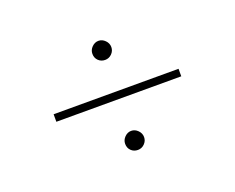

<svg xmlns="http://www.w3.org/2000/svg" viewBox="-66 -528 674 550"><g transform="rotate(-20 271.0 -253.5)"><path d="M244.1 -391.1Q244.1 -402.8 252.9 -411.6Q261.7 -420.4 272.9 -420.4Q284.2 -420.4 293 -411.6Q301.8 -402.8 301.8 -391.1Q301.8 -379.4 293.2 -370.8Q284.7 -362.3 272.9 -362.3Q260.7 -362.3 252.4 -370.4Q244.1 -378.4 244.1 -391.1ZM80.6 -243.7V-266.6H461.4V-243.7ZM244.1 -116.7Q244.1 -128.4 252.9 -137.2Q261.7 -146 272.9 -146Q284.2 -146 293 -137.2Q301.8 -128.4 301.8 -116.7Q301.8 -105 293.2 -96.4Q284.7 -87.9 272.9 -87.9Q260.7 -87.9 252.4 -95.9Q244.1 -104 244.1 -116.7Z"/></g></svg>

Font: Vazirmatn UI Thin
Style: Regular
Weight: 100
Designer: Saber Rastikerdar
Foundry: Saber Rastikerdar
Version: Version 33.003